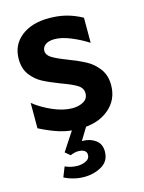

<svg xmlns="http://www.w3.org/2000/svg" viewBox="-115 -592 670 893"><g transform="rotate(-15 220.0 -145.0)"><path d="M208 -90Q166 -90 116.5 -111Q67 -132 26 -164V-42Q77 -16 120.5 -2.5Q164 11 216 11Q303 11 356 -33Q409 -77 409 -148Q409 -195 385 -227Q361 -259 327.5 -277Q294 -295 242 -315Q195 -333 172.5 -347Q150 -361 150 -382Q150 -399 165.5 -410.5Q181 -422 209 -422Q243 -422 286 -404.5Q329 -387 368 -362V-483Q329 -504 291.5 -513.5Q254 -523 209 -523Q126 -523 75.5 -483Q25 -443 25 -375Q25 -329 48 -298.5Q71 -268 102.5 -251.5Q134 -235 186 -215Q236 -197 260 -182Q284 -167 284 -142Q284 -115 261 -102.5Q238 -90 208 -90ZM252 0H184L119 99L143 119Q164 110 181 110Q200 110 210.5 117Q221 124 221 138Q221 157 202 166Q183 175 162 175Q132 175 102 162L83 210Q129 233 178 233Q226 233 263.5 211Q301 189 301 143Q301 106 275 87.5Q249 69 215 69H210Z"/></g></svg>

Font: Geom SemiBold
Style: Bold
Weight: 600
Version: Version 1.102